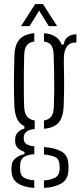

<svg xmlns="http://www.w3.org/2000/svg" viewBox="-20 -768 396 941"><path d="M148 153Q98 150 68.2 131Q38.5 112 36.5 72Q36.5 67 36.2 62.2Q36 57.5 36.5 52.5Q36.5 22 57.5 6.5Q78.5 -9 100 -12.5V-23.5Q55 -39 54.5 -73Q54 -78 54.2 -80.5Q54.5 -83 54.5 -87Q54.5 -106.5 68.5 -120.5Q82.5 -134.5 99.5 -137.5V-149.5Q75 -161.5 63.8 -185.2Q52.5 -209 50.5 -246Q49 -283 48.5 -311.5Q48 -340 48.2 -366.5Q48.5 -393 49 -423.8Q49.5 -454.5 50.5 -495.5Q52.5 -548.5 75.2 -574.5Q98 -600.5 148 -605.5V-564.5Q122 -561 110.8 -545.2Q99.5 -529.5 98.5 -497Q97.5 -464 97 -417.5Q96.5 -371 96.8 -324Q97 -277 98.5 -243.5Q100 -211.5 113 -196.5Q126 -181.5 150 -177.5V-135.5Q122.5 -133.5 109.5 -122.5Q96.5 -111.5 96.5 -94Q96.5 -92.5 96.5 -90.8Q96.5 -89 96.5 -87.5Q96.5 -71 109.2 -62.2Q122 -53.5 148 -50.5V-12Q118 -11 98.5 0.8Q79 12.5 78.5 43.5Q78.5 47 78.5 52Q78.5 57 78.5 62.5Q79 91.5 98 102.8Q117 114 148 115.5ZM195.5 153V116.5Q229 114 249.8 102.8Q270.5 91.5 272.5 61Q272.5 56.5 272.5 51.8Q272.5 47 272 42Q270.5 10.5 249.2 1.2Q228 -8 195.5 -11V-47.5Q252.5 -43 283.5 -24.2Q314.5 -5.5 315.5 41.5Q315.5 46.5 315.8 52.2Q316 58 315.5 63Q314.5 111.5 281 131Q247.5 150.5 195.5 153ZM195.5 -137V-177.5Q219 -181.5 230.8 -196.2Q242.5 -211 244 -245Q245.5 -281.5 245.8 -326Q246 -370.5 245.2 -416Q244.5 -461.5 243 -499.5Q241.5 -531 231.2 -546Q221 -561 195.5 -564.5V-605.5Q264 -599.5 282 -550H293Q294 -573 311.8 -586.5Q329.5 -600 354.5 -600V-559.5H346Q322 -559.5 307.5 -539.2Q293 -519 293 -479.5V-455Q294 -413 294.2 -380.8Q294.5 -348.5 294 -317Q293.5 -285.5 292 -246Q289.5 -193.5 267.8 -167.5Q246 -141.5 195.5 -137ZM83 -640 152.5 -748H190.5L260 -640H219L172 -716L125 -640Z"/></svg>

Font: Big Shoulders Stencil Text ExtraLight
Style: Regular
Weight: 250
Version: Version 2.001